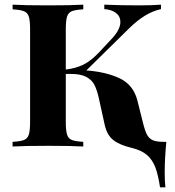

<svg xmlns="http://www.w3.org/2000/svg" viewBox="-20 -628 748 823"><path d="M686 110Q686 151 689 175H666Q658 121 645.5 88.5Q633 56 609.5 36Q586 16 545 6Q494 -6 466.5 -27Q439 -48 429 -92L403 -210Q395 -244 384.5 -264.5Q374 -285 350.5 -298Q327 -311 286 -311H262V-106Q262 -68 267.5 -51Q273 -34 288 -28Q303 -22 337 -20V0Q286 -3 189 -3Q84 -3 34 0V-20Q68 -22 83 -28Q98 -34 103.5 -51Q109 -68 109 -106V-502Q109 -540 103.5 -557Q98 -574 82.5 -580Q67 -586 34 -588V-608Q83 -605 189 -605Q286 -605 337 -608V-588Q303 -586 288 -580Q273 -574 267.5 -557Q262 -540 262 -502V-330Q305 -335 337.5 -351Q370 -367 405 -404L461 -464Q496 -502 496 -534Q496 -558 477 -572.5Q458 -587 427 -589V-608Q499 -605 573 -605Q634 -605 670 -608V-589Q635 -581 602.5 -561.5Q570 -542 534 -507L350 -326Q435 -320 493.5 -292Q552 -264 569 -197L592 -105Q601 -68 610 -51Q619 -34 635 -27Q651 -20 682 -20H693Q686 53 686 110Z"/></svg>

Font: Playfair Display SC
Style: Bold
Weight: 700
Designer: Claus Eggers Sørensen
Foundry: Claus Eggers Sørensen
Version: Version 1.200; ttfautohint (v1.6)